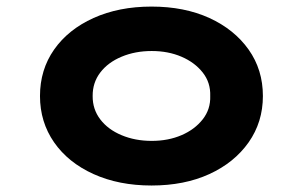

<svg xmlns="http://www.w3.org/2000/svg" viewBox="-20 -562 934 592"><path d="M447.2 10Q346.5 10 268.4 -25.3Q190.3 -60.6 146.8 -123.1Q103.3 -185.7 103.3 -265.9Q103.3 -347 146.8 -409.1Q190.3 -471.2 268.4 -506.5Q346.5 -541.7 447.2 -541.7Q548.5 -541.7 625.6 -506.5Q702.6 -471.2 746.6 -409.1Q790.6 -347 790.6 -265.9Q790.6 -185.7 746.6 -123.1Q702.6 -60.6 625.6 -25.3Q548.5 10 447.2 10ZM447.8 -127.6Q498.7 -127.6 539.6 -145.2Q580.4 -162.7 605 -194Q629.6 -225.4 628.2 -265.9Q629.6 -307.4 605 -338.5Q580.4 -369.6 539.6 -387.1Q498.7 -404.7 447.8 -404.7Q396.7 -404.7 354.8 -387.1Q312.9 -369.6 289.1 -338.3Q265.3 -307 265.7 -265.9Q265.3 -225.4 289.1 -194Q312.9 -162.7 354.8 -145.2Q396.7 -127.6 447.8 -127.6Z"/></svg>

Font: Lexend Peta
Style: Regular
Weight: 400
Designer: Bonnie Shaver-Troup, Thomas Jockin
Foundry: Lexend
Version: Version 1.007